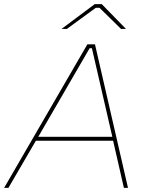

<svg xmlns="http://www.w3.org/2000/svg" viewBox="-49 -916 707 936"><path d="M377 -700H414L575 0H555L501 -236L500 -243L399 -681H388L134 -243L130 -237L-8 0H-29ZM126 -249H508L512 -230H115ZM413 -896H447L565 -775H541L436 -878H418L277 -775H251Z"/></svg>

Font: Fixel Italic Variable Display Thin
Style: Italic
Weight: 100
Italic angle: -10°
Designer: AlfaBravo + MacPaw
Foundry: Kyrylo Tkachov, Marchela Mozhyna, Serhii Makarenko, Maria Weinstein, Zakhar Kryvoshyya
Version: Version 1.210;Glyphs 3.2 (3217)